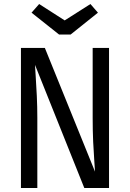

<svg xmlns="http://www.w3.org/2000/svg" viewBox="-20 -948 655 968"><path d="M405.1 0 156.4 -621Q156.9 -605.6 160 -562.8Q163.1 -520 165.6 -464.4Q168.2 -408.7 168.2 -353.8V0H85.6V-706.2H206.2L459 -82.6Q458.5 -97.4 455.4 -137.2Q452.3 -176.9 449.7 -233.1Q447.2 -289.2 447.2 -352.8V-706.2H529.7V0ZM435.9 -927.7 473.8 -884.1 335.9 -773.8H277.9L139 -884.1L177.4 -927.7L306.2 -845.1Z"/></svg>

Font: FiraCode Nerd Font Mono
Style: Regular
Weight: 400
Monospace: yes
Designer: Carrois Corporate, Edenspiekermann AG, Nikita Prokopov
Foundry: Carrois Corporate, Edenspiekermann AG, Nikita Prokopov
Version: Version 6.002;Nerd Fonts 3.4.0